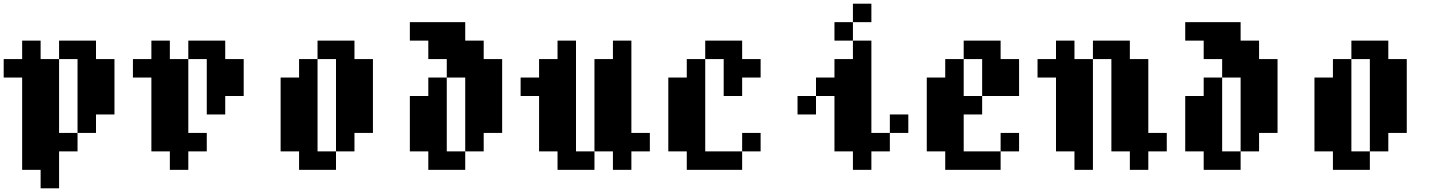

<svg xmlns="http://www.w3.org/2000/svg" viewBox="-20 -820 7740 1040"><path d="M100 100V-400H0V-500H100V-600H200V-500H300V-100H400V0H300V200H200V100ZM300 -500V-600H500V-500H600V-200H500V-100H400V-500Z M1000 100H900V0H800V-400H700V-500H800V-600H900V-500H1000V-100H1100V0H1000ZM1000 -500V-600H1200V-500H1300V-300H1200V-200H1100V-500Z M1900 0H1800V-500H1700V-600H1900V-500H2000V-100H1900ZM1500 0V-400H1600V-500H1700V0H1800V100H1600V0Z M2200 -600V-700H2500V-600H2600V-500H2700V-100H2600V0H2500V-400H2400V-500H2300V-600ZM2200 0V-300H2300V-400H2400V0H2500V100H2300V0Z M2800 -300V-400H2900V-500H3000V-600H3100V0H3200V100H3000V0H2900V-300ZM3200 0V-500H3300V-600H3400V-100H3500V0H3400V100H3300V0Z M3800 0H4000V100H3700V0H3600V-400H3700V-500H3800ZM3800 -500V-600H4000V-500H4100V-400H4000V-300H3900V-500ZM4000 0V-100H4100V0Z M4700 0V100H4600V0H4500V-300H4400V-400H4500V-500H4600V-600H4700V-100H4800V0ZM4300 -200V-300H4400V-200ZM4500 -600V-700H4600V-600ZM4600 -700V-800H4700V-700ZM4800 -100V-200H4900V-100Z M5300 -200H5200V0H5400V100H5100V0H5000V-400H5100V-500H5200V-300H5300ZM5200 -500V-600H5400V-500H5500V-300H5300V-500ZM5400 0V-100H5500V0Z M6200 100H6100V0H6000V-500H5900V-600H6100V-500H6200V-100H6300V0H6200ZM5600 -400V-500H5700V-600H5800V-500H5900V100H5800V0H5700V-400Z M6400 -600V-700H6700V-600H6800V-500H6900V-100H6800V0H6700V-400H6600V-500H6500V-600ZM6400 0V-300H6500V-400H6600V0H6700V100H6500V0Z M7500 0H7400V-500H7300V-600H7500V-500H7600V-100H7500ZM7100 0V-400H7200V-500H7300V0H7400V100H7200V0Z"/></svg>

Font: FT88 Gothique
Style: Regular
Weight: 400
Designer: Ange Degheest & Oriane Charvieux
Foundry: Velvetyne Type Foundry
Version: Version 1.000;FEAKit 1.0